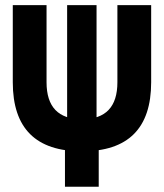

<svg xmlns="http://www.w3.org/2000/svg" viewBox="-20 -713 626 733"><path d="M293 -135.3Q28.8 -135.3 28.8 -398.9V-693.4H157.7V-398.9Q157.7 -257.8 293 -257.8Q428.2 -257.8 428.2 -398.9V-693.4H557.1V-398.9Q557.1 -135.3 293 -135.3ZM228 -198.7H356.9V0H228ZM348.6 -198.7H236.3V-693.4H348.6Z"/></svg>

Font: Cascadia Mono
Style: Regular
Weight: 400
Monospace: yes
Designer: Aaron Bell
Foundry: Saja Typeworks
Version: Version 2404.023